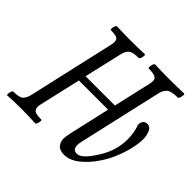

<svg xmlns="http://www.w3.org/2000/svg" viewBox="-169 -837 1019 1019"><g transform="rotate(45 340.0 -327.5)"><path d="M5 3Q1 3 1.5 -6Q2 -15 5.5 -24.5Q9 -34 13 -34Q60 -34 74 -48.5Q88 -63 94 -91L204 -575Q211 -602 203.5 -616.5Q196 -631 149 -631Q145 -631 145.5 -640.5Q146 -650 149.5 -659Q153 -668 157 -668Q183 -667 209.5 -666.5Q236 -666 261 -666Q287 -666 313.5 -666.5Q340 -667 366 -668Q371 -668 370.5 -659Q370 -650 366.5 -640.5Q363 -631 358 -631Q311 -631 296.5 -616.5Q282 -602 276 -575L227 -363H447L495 -573Q499 -590 498 -602.5Q497 -615 483 -622Q469 -629 434 -629Q431 -629 431.5 -639Q432 -649 435.5 -658.5Q439 -668 444 -668Q473 -667 501 -666.5Q529 -666 553 -666Q577 -666 605.5 -666.5Q634 -667 662 -668Q666 -668 665.5 -658.5Q665 -649 661.5 -639Q658 -629 653 -629Q605 -629 588 -614.5Q571 -600 565 -573L458 -102Q454 -86 454 -73Q454 -39 485 -39Q521 -39 571 -119Q622 -197 622 -283Q622 -309 618 -333Q614 -357 606 -376Q606 -416 638 -416Q661 -416 670.5 -392Q680 -368 680 -345Q680 -313 671.5 -274.5Q663 -236 647 -195Q628 -144 594.5 -96Q561 -48 521 -17.5Q481 13 440 13Q407 13 392.5 -5Q378 -23 378 -45Q378 -53 379.5 -63.5Q381 -74 385 -93L437 -322H218L165 -91Q158 -63 167 -48.5Q176 -34 223 -34Q228 -34 227 -24.5Q226 -15 222.5 -6Q219 3 215 3Q163 0 110 0Q58 0 5 3Z"/></g></svg>

Font: Junicode Two Beta Condensed
Style: Italic
Weight: 400
Width: 3
Italic angle: -9°
Version: Version 1.053; ttfautohint (v1.8.4)